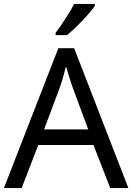

<svg xmlns="http://www.w3.org/2000/svg" viewBox="-20 -964 679 984"><path d="M545 0 459 -221H176L91 0H0L279 -717H360L638 0ZM352 -517Q349 -525 342 -546Q335 -567 328.5 -589.5Q322 -612 318 -624Q313 -604 307.5 -583.5Q302 -563 296.5 -546Q291 -529 287 -517L206 -301H432ZM466 -934Q457 -920 440 -900Q423 -880 402.5 -858.5Q382 -837 361.5 -817.5Q341 -798 323 -784H265V-796Q280 -815 297.5 -841Q315 -867 332 -894.5Q349 -922 360 -944H466Z"/></svg>

Font: Noto Sans Adlam Unjoined
Style: Regular
Weight: 400
Designer: Mark Jamra, Neil Patel
Foundry: JamraPatel LLC
Version: Version 3.001